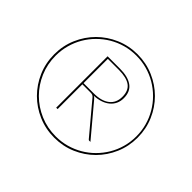

<svg xmlns="http://www.w3.org/2000/svg" viewBox="-156 -931 1162 1162"><g transform="rotate(45 424.5 -350.0)"><path d="M67.5 -350Q67.5 -424 95.5 -489Q123.5 -554 172 -602.5Q220.5 -651 285.5 -679Q350.5 -707 424.5 -707Q498.5 -707 563.5 -679Q628.5 -651 677 -602.5Q725.5 -554 753.5 -489Q781.5 -424 781.5 -350Q781.5 -276 753.5 -211Q725.5 -146 677 -97.5Q628.5 -49 563.5 -21Q498.5 7 424.5 7Q350.5 7 285.5 -21Q220.5 -49 172 -97.5Q123.5 -146 95.5 -211Q67.5 -276 67.5 -350ZM79.5 -350Q79.5 -278.5 106.5 -215.5Q133.5 -152.5 180.2 -105.8Q227 -59 290 -32Q353 -5 424.5 -5Q472.5 -5 516.5 -17.2Q560.5 -29.5 599 -52Q637.5 -74.5 669 -106Q700.5 -137.5 723.2 -175.8Q746 -214 758.2 -258Q770.5 -302 770.5 -350Q770.5 -397.5 758.2 -441.8Q746 -486 723.2 -524.5Q700.5 -563 669 -594.5Q637.5 -626 599 -648.8Q560.5 -671.5 516.2 -683.8Q472 -696 424.5 -696Q377 -696 332.8 -683.8Q288.5 -671.5 250.2 -648.8Q212 -626 180.5 -594.5Q149 -563 126.5 -524.5Q104 -486 91.8 -441.8Q79.5 -397.5 79.5 -350ZM316.5 -342V-130H304.5V-570H410.5Q479 -570 516.2 -543.2Q553.5 -516.5 553.5 -460Q553.5 -433.5 543.5 -412.2Q533.5 -391 515 -375.8Q496.5 -360.5 471 -352Q445.5 -343.5 414.5 -342Q419 -340 422.8 -336.8Q426.5 -333.5 430.5 -329L597.5 -130H587.5Q585 -130 583.5 -130.5Q582 -131 579.5 -134L414.5 -331Q410.5 -335.5 404.8 -338.8Q399 -342 384.5 -342ZM316.5 -352H404.5Q469.5 -352 505.5 -380Q541.5 -408 541.5 -460Q541.5 -513 508.8 -536.5Q476 -560 410.5 -560H316.5Z"/></g></svg>

Font: Lato Hairline
Style: Regular
Weight: 100
Designer: Lukasz Dziedzic
Foundry: tyPoland Lukasz Dziedzic
Version: Version 2.007; 2014-02-27